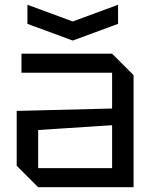

<svg xmlns="http://www.w3.org/2000/svg" viewBox="-20 -785 640 805"><path d="M50 -90V-320L450 -330V-480H70V-560H450L540 -470V0H140ZM140 -240V-80H450V-260ZM475 -765V-685L285 -615L95 -685V-765L285 -695Z"/></svg>

Font: Tektur
Style: Regular
Weight: 400
Designer: Adam Jagosz
Foundry: Adam Jagosz
Version: Version 1.005;gftools[0.9.30]